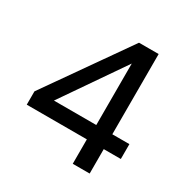

<svg xmlns="http://www.w3.org/2000/svg" viewBox="-160 -837 948 974"><g transform="rotate(30 313.5 -350.0)"><path d="M395 0V-143H43V-221L379 -700H494V-230H594V-143H494V0ZM152 -230H400V-590Z"/></g></svg>

Font: DM Sans 10pt Medium
Style: Regular
Weight: 500
Version: Version 4.004;gftools[0.9.30]